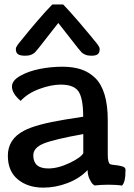

<svg xmlns="http://www.w3.org/2000/svg" viewBox="-20 -837 605 870"><path d="M217.3 -816.9H266.1Q293.9 -788.1 334 -741.7Q374 -695.3 389.2 -676.3Q395 -668.9 402.6 -659.7Q410.2 -650.4 414.6 -645.3Q418.9 -640.1 423.3 -634Q427.7 -627.9 429.7 -623.3Q431.6 -618.7 431.6 -614.3Q431.6 -598.6 423.3 -591.6Q415 -584.5 394 -584.5Q377.9 -584.5 366.7 -589.1Q355.5 -593.8 349.9 -599.6Q344.2 -605.5 332.5 -620.1L244.1 -732.9L155.8 -620.1Q144 -605.5 138.4 -599.6Q132.8 -593.8 121.6 -589.1Q110.4 -584.5 94.2 -584.5Q70.8 -584.5 61.3 -591.6Q51.8 -598.6 51.8 -614.3Q51.8 -618.7 53.7 -623.3Q55.7 -627.9 60.1 -634Q64.5 -640.1 68.8 -645.3Q73.2 -650.4 80.8 -659.7Q88.4 -668.9 94.2 -676.3Q110.4 -696.8 149.7 -742.7Q189 -788.6 217.3 -816.9ZM377 -66.4Q341.3 -28.8 286.9 -7.8Q232.4 13.2 176.3 13.2Q106.4 13.2 61 -23.9Q15.6 -61 15.6 -131.3Q15.6 -206.5 88.4 -244.6Q143.1 -273.9 275.9 -295.4Q300.8 -299.8 356.9 -308.1Q356.9 -391.1 335.9 -422.4Q314.9 -453.6 255.4 -453.6Q211.9 -453.6 158.7 -434.1Q105.5 -414.6 73.7 -379.9Q34.2 -413.1 34.2 -444.8Q34.2 -472.2 71.8 -493.4Q109.4 -514.6 160.4 -524.7Q211.4 -534.7 262.7 -534.7Q311 -534.7 347.4 -522.7Q383.8 -510.7 411.6 -483.4Q439.5 -456.1 453.9 -408.2Q468.3 -360.4 468.3 -292V-135.7Q468.3 -115.7 471.4 -105.7Q474.6 -95.7 478.5 -93.5Q482.4 -91.3 491.2 -90.3Q506.3 -88.9 513.7 -87.6Q521 -86.4 530.8 -84Q540.5 -81.5 544.7 -77.6Q548.8 -73.7 548.8 -67.9Q548.8 -10.3 532.7 3.9Q509.3 0 471.7 0Q437.5 0 408.2 3.4Q404.8 1 399.7 -3.4Q394.5 -7.8 385.7 -25.9Q377 -43.9 377 -66.4ZM198.7 -73.7Q243.2 -73.7 294.9 -98.4Q346.7 -123 357.4 -143.1V-229.5Q224.1 -205.6 177.5 -186.5Q130.9 -167.5 130.9 -132.8Q130.9 -73.7 198.7 -73.7Z"/></svg>

Font: Coustard
Style: Regular
Weight: 400
Foundry: vernon adams
Version: Version 1.000